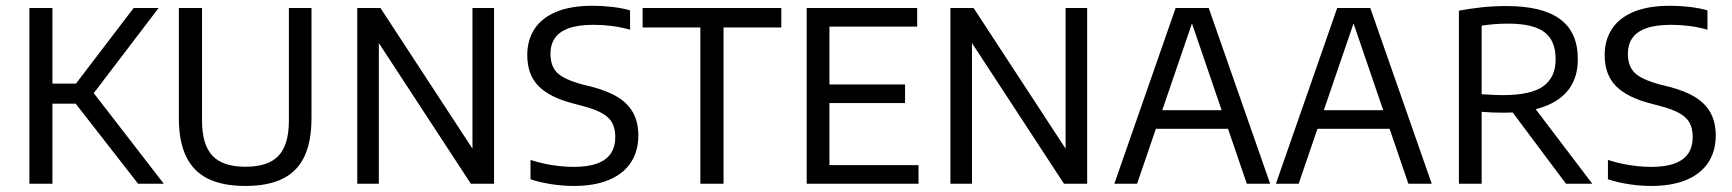

<svg xmlns="http://www.w3.org/2000/svg" viewBox="-20 -622 5862 650"><path d="M447.5 0 210.5 -304 432.5 -595H517L288.5 -295L289.5 -317L534.5 0ZM79.5 0V-595H157.5V0ZM144.5 -271V-339H245V-271Z M811 7.5Q733.5 7.5 683.8 -17.2Q634 -42 609.8 -92.8Q585.5 -143.5 585.5 -222V-595H664V-213.5Q664 -132.5 699 -95Q734 -57.5 811 -57.5Q888.5 -57.5 923.2 -95Q958 -132.5 958 -213.5V-595H1034.5V-222Q1034.5 -143.5 1010.8 -92.8Q987 -42 937.5 -17.2Q888 7.5 811 7.5Z M1189.5 0V-595H1268L1596 -93.5H1579.5V-595H1652.5V0H1574L1246 -501.5H1262.5V0Z M1922 7.5Q1887 7.5 1848.2 1.8Q1809.5 -4 1776 -15V-80.5Q1801 -72.5 1826.2 -67.2Q1851.5 -62 1876 -59.5Q1900.5 -57 1923 -57Q1971 -57 2002.2 -68.8Q2033.5 -80.5 2048.2 -103Q2063 -125.5 2063 -158.5Q2063 -185.5 2053.2 -204.8Q2043.5 -224 2019.5 -238Q1995.5 -252 1953 -263L1923 -271Q1842 -291.5 1803.5 -330.2Q1765 -369 1765 -435.5Q1765 -486 1789.2 -523.5Q1813.5 -561 1862.8 -581.8Q1912 -602.5 1987.5 -602.5Q2019.5 -602.5 2053.2 -598.5Q2087 -594.5 2113 -587V-521.5Q2083 -530 2052 -534Q2021 -538 1990 -538Q1937.5 -538 1905.2 -526.2Q1873 -514.5 1858.2 -492.5Q1843.5 -470.5 1843.5 -440Q1843.5 -398.5 1866.2 -375.8Q1889 -353 1952 -336L1982 -328.5Q2037 -314.5 2072 -292.8Q2107 -271 2124 -239Q2141 -207 2141 -163.5Q2141 -110.5 2116 -72.2Q2091 -34 2042.2 -13.2Q1993.5 7.5 1922 7.5Z M2351 0V-529H2155.5V-595H2625V-529H2429.5V0Z M2711 0V-595H3085V-532H2788V-63H3089.5V0ZM2764.5 -273V-336H3044V-273Z M3197.5 0V-595H3276L3604 -93.5H3587.5V-595H3660.5V0H3582L3254 -501.5H3270.5V0Z M3752.5 0 3960 -595H4072L4280 0H4201L4009.5 -559.5H4021L3829.5 0ZM3862.5 -186 3880 -249H4152L4169 -186Z M4299.5 0 4507 -595H4619L4827 0H4748L4556.5 -559.5H4568L4376.5 0ZM4409.5 -186 4427 -249H4699L4716 -186Z M4919 0V-586Q4954.5 -592.5 4994.5 -597Q5034.5 -601.5 5080.5 -601.5Q5201.5 -601.5 5261.5 -557.2Q5321.5 -513 5321.5 -422.5Q5322 -362.5 5292.8 -322Q5263.5 -281.5 5207.2 -261Q5151 -240.5 5070.5 -240.5Q5051.5 -240.5 5032.2 -241.2Q5013 -242 4996 -243.5V0ZM5281.5 0 5073.5 -278H5159.5L5370.5 0ZM5069 -300Q5162.5 -300 5204.5 -330Q5246.5 -360 5246.5 -421.5Q5246.5 -484.5 5208.5 -513.2Q5170.5 -542 5085.5 -542Q5059.5 -542 5038.5 -540.2Q5017.5 -538.5 4996 -535V-303Q5017 -302 5032.5 -301Q5048 -300 5069 -300Z M5569.5 7.5Q5534.5 7.5 5495.8 1.8Q5457 -4 5423.5 -15V-80.5Q5448.5 -72.5 5473.8 -67.2Q5499 -62 5523.5 -59.5Q5548 -57 5570.5 -57Q5618.5 -57 5649.8 -68.8Q5681 -80.5 5695.8 -103Q5710.5 -125.5 5710.5 -158.5Q5710.5 -185.5 5700.8 -204.8Q5691 -224 5667 -238Q5643 -252 5600.5 -263L5570.5 -271Q5489.5 -291.5 5451 -330.2Q5412.5 -369 5412.5 -435.5Q5412.5 -486 5436.8 -523.5Q5461 -561 5510.2 -581.8Q5559.5 -602.5 5635 -602.5Q5667 -602.5 5700.8 -598.5Q5734.5 -594.5 5760.5 -587V-521.5Q5730.5 -530 5699.5 -534Q5668.5 -538 5637.5 -538Q5585 -538 5552.8 -526.2Q5520.5 -514.5 5505.8 -492.5Q5491 -470.5 5491 -440Q5491 -398.5 5513.8 -375.8Q5536.5 -353 5599.5 -336L5629.5 -328.5Q5684.5 -314.5 5719.5 -292.8Q5754.5 -271 5771.5 -239Q5788.5 -207 5788.5 -163.5Q5788.5 -110.5 5763.5 -72.2Q5738.5 -34 5689.8 -13.2Q5641 7.5 5569.5 7.5Z"/></svg>

Font: Encode Sans SC SemiCondensed
Style: Regular
Weight: 400
Width: 4
Designer: Multiple Designers
Foundry: Impallari Type
Version: Version 3.002